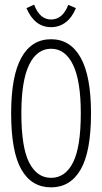

<svg xmlns="http://www.w3.org/2000/svg" viewBox="-20 -796 440 827"><path d="M200 11Q116 11 72 -66Q28 -143 28 -308Q28 -468 72 -547.5Q116 -627 200 -627Q283 -627 327.5 -547.5Q372 -468 372 -308Q372 -143 327.5 -66Q283 11 200 11ZM200 -30Q261 -30 294.5 -96Q328 -162 328 -308Q328 -448 294.5 -517Q261 -586 200 -586Q139 -586 105.5 -517Q72 -448 72 -308Q72 -162 105.5 -96Q139 -30 200 -30ZM274 -775 307 -761Q290 -720 262.5 -699.5Q235 -679 200 -679Q129 -679 94 -761L127 -776Q151 -712 200 -712Q250 -712 274 -775Z"/></svg>

Font: Inconsolata Condensed Light
Style: Regular
Weight: 300
Width: 3
Monospace: yes
Designer: Raph Levien, Cyreal, Brenton Simpson
Foundry: Raph Levien, Cyreal, Google
Version: Version 3.001; ttfautohint (v1.8.2.53-6de2)